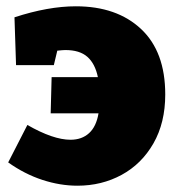

<svg xmlns="http://www.w3.org/2000/svg" viewBox="-20 -575 556 610"><path d="M505 -275Q505 -185 467.5 -119.5Q430 -54 366.5 -19.5Q303 15 226 15Q171 15 114.5 -3.5Q58 -22 6 -59L67 -178Q149 -131 204 -131Q240 -131 263 -152Q286 -173 293 -215H141L144 -330H291Q282 -373 257.5 -394.5Q233 -416 188 -416Q180 -416 162 -414L151 -368H31L26 -520Q133 -555 221 -555Q351 -555 428 -483Q505 -411 505 -275Z"/></svg>

Font: Bitter Pro Black
Style: Regular
Weight: 900
Designer: Sol Matas, and Bitter project Authors
Foundry: Sol Matas
Version: Version 1.010